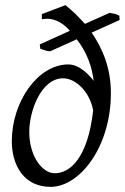

<svg xmlns="http://www.w3.org/2000/svg" viewBox="-20 -708 486 748"><path d="M94 -194C94 -275 140 -403 226 -403C273 -403 329 -353 343 -278C322 -92 253 -33 193 -33C145 -33 94 -99 94 -194ZM337 -581 446 -630 445 -647C431 -652 439 -652 422 -655L407 -658L311 -615L276 -652C263 -664 250 -676 235 -688L143 -653V-633C150 -634 156 -635 163 -635C178 -635 216 -631 252 -588L135 -535L137 -518C152 -514 152 -511 175 -508L279 -555C320 -502 338 -448 345 -393C329 -414 291 -457 246 -457C127 -457 26 -311 26 -158C26 -63 74 20 177 20C291 20 412 -136 412 -345C412 -444 379 -520 337 -581Z"/></svg>

Font: Temporarium
Style: Italic
Weight: 400
Italic angle: -7°
Version: Version 1.1